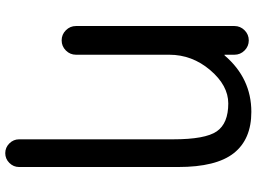

<svg xmlns="http://www.w3.org/2000/svg" viewBox="-146 -634 1000 749"><g transform="rotate(90 354.5 -260.0)"><path d="M82 -56V-674Q82 -697 98.5 -713.5Q115 -730 138 -730Q161 -730 177.5 -713.5Q194 -697 194 -674V-636Q194 -635 195 -635L197 -636Q286 -740 417 -740Q524 -740 578 -671.5Q632 -603 632 -455V166Q632 188 616 204Q600 220 578 220Q556 220 540 204Q524 188 524 166V-435Q524 -560 493 -605Q462 -650 384 -650Q314 -650 254 -579.5Q194 -509 194 -420V-56Q194 -33 177.5 -16.5Q161 0 138 0Q115 0 98.5 -16.5Q82 -33 82 -56Z"/></g></svg>

Font: Rounded Mplus 1c Medium
Style: Regular
Weight: 500
Version: Version 1.059.20150529